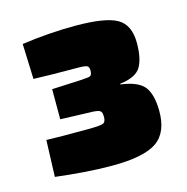

<svg xmlns="http://www.w3.org/2000/svg" viewBox="-73 -853 558 573"><g transform="rotate(-15 205.5 -567.0)"><path d="M207 -783Q300 -783 336 -762.5Q372 -742 372 -686Q372 -638 357 -612.5Q342 -587 292 -581V-579Q345 -572 364 -549Q383 -526 384 -475Q385 -407 345 -379Q305 -351 207 -351Q163 -351 118 -354.5Q73 -358 32 -363L36 -476Q68 -475 88.5 -475Q109 -475 125.5 -475Q142 -475 161 -475Q201 -475 210.5 -478.5Q220 -482 220 -498Q220 -508 217.5 -513Q215 -518 206 -520Q197 -522 179 -522L92 -525V-618L179 -622Q196 -623 204 -624Q212 -625 214.5 -629.5Q217 -634 217 -642Q217 -654 210.5 -657Q204 -660 178 -660Q141 -660 106.5 -660.5Q72 -661 46 -662L42 -771Q84 -777 125.5 -780Q167 -783 207 -783Z"/></g></svg>

Font: Exo 2 Black
Style: Regular
Weight: 900
Designer: Natanael Gama
Foundry: Natanael Gama
Version: Version 2.010